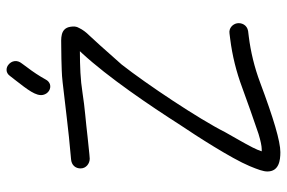

<svg xmlns="http://www.w3.org/2000/svg" viewBox="-160 -694 847 566"><g transform="rotate(-90 263.0 -411.5)"><path d="M347 -754.5 358 -769.5C370.7 -784.8 365.6 -800.9 355.1 -809.3C346.6 -816.8 331.4 -818.6 322 -805.6L309.6 -789.7C281 -753 261.3 -727.9 265.8 -707.5C269.3 -691.9 284 -683.3 296.9 -687.2C302.3 -688.9 307.5 -693.1 310.6 -699C321.7 -719 333.6 -737 347 -754.5ZM78 -570 90.5 -571C99.4 -571.7 116.5 -573.5 141.8 -576.3C188.9 -582 227.3 -584.2 272.1 -591.3C311.2 -597.5 349.5 -598.8 394.6 -599C393.3 -597.6 390.5 -594.6 388.3 -592.3C317.5 -515.5 235.1 -394.1 176.2 -302C145.6 -256.7 78.4 -152.5 56 -98.9C45.7 -74.3 40 -58.2 40 -46.3C40 -12 72.7 -8 97 -8C128.9 -8 196.5 -28.1 302 -67.6C346.6 -84.4 392.8 -95.5 437.7 -101.1L454 -103.1C472.5 -106.2 479.1 -123 476.8 -135.8C474.6 -147.9 463 -160.6 446.4 -157.9L430.6 -155.9C381.7 -149.8 333.8 -137.9 286.9 -120.4C250.8 -106.8 188.5 -85.3 150.8 -72.4C130 -66 114.6 -63 106 -63C103.6 -63 101.5 -63 99.4 -63C102.2 -71.2 105.6 -80 110.7 -89.7C128.5 -123.8 132.2 -128.5 156 -171.1C194.2 -247.4 298.2 -403.3 355.3 -475.9C401.4 -528.2 430.1 -560 440.3 -570.5C450.5 -580.8 457.9 -590.6 462.9 -601.1C468.1 -609.7 468 -617.3 466.6 -626.8C461.9 -658.1 430 -654 410.2 -654C396.8 -654 384 -653.8 371.8 -653.5L338.2 -652.5C327.2 -652.2 315.5 -651.3 303.1 -649.9C240.9 -643.1 158.7 -632 86.5 -626L76.6 -625.1C58.2 -623.9 49 -611.5 49 -597C49 -580.2 63.9 -570 77.5 -570Z"/></g></svg>

Font: MewTooHand
Style: BdCond
Weight: 400
Designer: Mew Too, Robert Jablonski
Version: Version 0.77